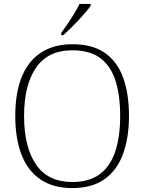

<svg xmlns="http://www.w3.org/2000/svg" viewBox="-20 -951 738 981"><path d="M349 10Q252 10 187 -34Q122 -78 90 -160.5Q58 -243 58 -359Q58 -475 90.5 -556.5Q123 -638 188.5 -681.5Q254 -725 350 -725Q452 -725 515.5 -681Q579 -637 609 -555Q639 -473 639 -358Q639 -247 608.5 -164Q578 -81 514 -35.5Q450 10 349 10ZM349 -21Q437 -21 490.5 -61.5Q544 -102 569 -177.5Q594 -253 594 -358Q594 -464 570 -539Q546 -614 492.5 -654Q439 -694 350 -694Q225 -694 164 -605Q103 -516 103 -358Q103 -200 164 -110.5Q225 -21 349 -21ZM293 -784Q308 -803 325.5 -829Q343 -855 359.5 -882Q376 -909 386 -931H443V-921Q434 -908 417 -888Q400 -868 379.5 -846Q359 -824 339 -804.5Q319 -785 303 -771H293Z"/></svg>

Font: Noto Serif Kannada ExtraLight
Style: Regular
Weight: 250
Version: Version 2.003